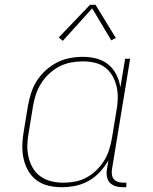

<svg xmlns="http://www.w3.org/2000/svg" viewBox="-20 -776 640 804"><path d="M239 8Q210 8 182.5 1.5Q155 -5 133.5 -21Q112 -37 98.5 -60.5Q85 -84 79 -110.5Q73 -137 73.5 -166Q74 -195 79 -223L97 -333Q102 -360 110.5 -387Q119 -414 134.5 -438Q150 -462 172 -482Q194 -502 220 -515Q246 -528 273 -533Q300 -538 328 -538Q357 -538 385 -530.5Q413 -523 434 -505.5Q455 -488 467.5 -463Q480 -438 484 -410L504 -530H525L449 -68Q447 -57 448.5 -45.5Q450 -34 456.5 -26Q463 -18 474 -14.5Q485 -11 496 -11H509V8H493Q478 8 463.5 3.5Q449 -1 439.5 -11.5Q430 -22 427.5 -37.5Q425 -53 428 -68L434 -105Q419 -78 398 -55.5Q377 -33 351 -18.5Q325 -4 296 2Q267 8 239 8ZM245 -11Q269 -11 294 -15.5Q319 -20 342 -32.5Q365 -45 384 -63.5Q403 -82 416.5 -104Q430 -126 437.5 -150.5Q445 -175 449 -199L467 -309Q472 -334 473 -360Q474 -386 469 -410Q464 -434 452.5 -455.5Q441 -477 422 -492Q403 -507 378.5 -513Q354 -519 328 -519Q303 -519 278 -514.5Q253 -510 229.5 -498Q206 -486 186 -467.5Q166 -449 152 -426.5Q138 -404 130 -379.5Q122 -355 118 -330L100 -220Q95 -194 94.5 -168Q94 -142 99.5 -118Q105 -94 117.5 -72.5Q130 -51 150 -37Q170 -23 194.5 -17Q219 -11 245 -11ZM243 -605 226 -619 357 -756H380L465 -617L446 -607L366 -741Z"/></svg>

Font: Iosevka Slab Thin Extended
Style: Italic
Weight: 100
Width: 7
Italic angle: -9°
Monospace: yes
Designer: Belleve Invis
Foundry: Belleve Invis
Version: Version 11.1.0; ttfautohint (v1.8.3)